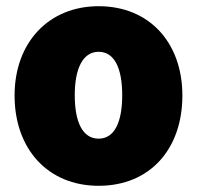

<svg xmlns="http://www.w3.org/2000/svg" viewBox="-20 -574 643 619"><path d="M568 -266C568 -94 464 25 298 25C134 25 27 -94 27 -266C27 -437 137 -554 298 -554C461 -554 568 -437 568 -266ZM374 -267C374 -354 349 -407 298 -407C247 -407 221 -353 221 -267C221 -179 247 -127 298 -127C349 -127 374 -180 374 -267Z"/></svg>

Font: Repo Black
Style: Regular
Weight: 900
Designer: Stefan Peev
Foundry: Context Ltd
Version: Version 1.502